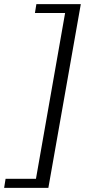

<svg xmlns="http://www.w3.org/2000/svg" viewBox="-23 -709 411 929"><path d="M-3 200H211L368 -689H153L146 -646H292L151 156H4Z"/></svg>

Font: Libertinus Serif
Style: Italic
Weight: 400
Italic angle: -12°
Designer: Philipp H. Poll, Khaled Hosny
Foundry: Caleb Maclennan
Version: Version 7.050;RELEASE